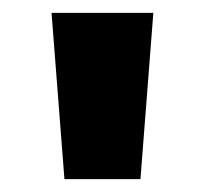

<svg xmlns="http://www.w3.org/2000/svg" viewBox="-20 -734 318 298"><path d="M218 -714 198 -456H80L60 -714Z"/></svg>

Font: Noto Sans Lao Looped UI ExtraBold
Style: Regular
Weight: 800
Designer: Mark Frömberg, Ben Mitchell
Foundry: The Fontpad Ltd
Version: Version 1.001